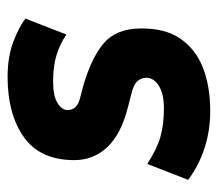

<svg xmlns="http://www.w3.org/2000/svg" viewBox="-54 -508 574 506"><g transform="rotate(-90 233.0 -255.0)"><path d="M194 12Q91 12 12 -46L54 -154Q92 -129 124.5 -119.5Q157 -110 200 -110Q239 -110 260 -123.5Q281 -137 281 -156Q281 -170 272 -180Q263 -190 238 -196L203 -205Q132 -223 98 -259.5Q64 -296 64 -346Q64 -436 124.5 -479Q185 -522 283 -522Q336 -522 375.5 -507Q415 -492 437 -475L395 -367Q370 -384 341 -393Q312 -402 271 -402Q233 -402 214.5 -390.5Q196 -379 196 -364Q196 -340 224 -332L258 -323Q332 -302 371 -269.5Q410 -237 411 -173Q412 -107 384 -66.5Q356 -26 307 -7Q258 12 194 12Z"/></g></svg>

Font: Finlandica
Style: Bold Italic
Weight: 700
Italic angle: -8°
Designer: Niklas Ekholm, Juho Hiilivirta, Jaakko Suomalainen
Foundry: Helsinki Type Studio
Version: Version 1.064; ttfautohint (v1.8.4.7-5d5b)